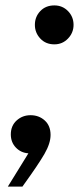

<svg xmlns="http://www.w3.org/2000/svg" viewBox="-20 -560 309 710"><path d="M181 -396Q149 -396 129 -417.5Q109 -439 109 -468Q109 -498 129 -519Q149 -540 181 -540Q211 -540 231.5 -519Q252 -498 252 -468Q252 -439 231.5 -417.5Q211 -396 181 -396ZM9 130 85 7Q57 5 38.5 -14.5Q20 -34 20 -63Q20 -95 41.5 -114.5Q63 -134 93 -134Q124 -134 145.5 -114.5Q167 -95 167 -61Q167 -30 144.5 9Q122 48 70 120L63 130Z"/></svg>

Font: Be Vietnam Pro Medium
Style: Italic
Weight: 500
Italic angle: -12°
Designer: Lam Bao, Tony Le, Vietanh Nguyen
Foundry: Yellow Type Foundry
Version: Version 1.002; ttfautohint (v1.8.3)